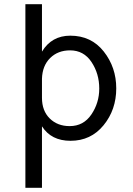

<svg xmlns="http://www.w3.org/2000/svg" viewBox="-20 -660 634 915"><path d="M101 235V-640H180V-414Q226 -490 315 -490Q415 -490 474.5 -414.5Q534 -339 534 -239Q534 -137 473.5 -63Q413 11 316 11Q224 11 180 -58V235ZM180 -194Q180 -132 217 -95.5Q254 -59 312 -59Q378 -59 415.5 -114.5Q453 -170 453 -238Q453 -309 416 -364.5Q379 -420 314 -420Q256 -420 219 -383.5Q182 -347 180 -285Z"/></svg>

Font: Karmilla
Style: Regular
Weight: 400
Designer: Jonathan Pinhorn
Version: Version 1.000